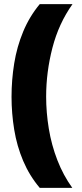

<svg xmlns="http://www.w3.org/2000/svg" viewBox="-20 -754 399 932"><path d="M36 -284Q36 -366 49 -446.5Q62 -527 92.5 -600.5Q123 -674 173 -734H332Q265 -640 234.5 -522Q204 -404 204 -285Q204 -208 217 -129Q230 -50 258.5 23.5Q287 97 331 158H173Q123 99 92.5 27Q62 -45 49 -124.5Q36 -204 36 -284Z"/></svg>

Font: Noto Kufi Arabic Black
Style: Regular
Weight: 900
Designer: Monotype Design Team, David Williams, Khaled Hosny
Foundry: Google LLC
Version: Version 2.109; ttfautohint (v1.8.4.7-5d5b)